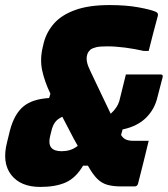

<svg xmlns="http://www.w3.org/2000/svg" viewBox="-35 -729 662 758"><path d="M124 9Q46 9 9 -39Q-28 -87 -7 -168L4 -213Q21 -278 56.5 -308Q92 -338 159 -342L164 -359Q141 -407 131.5 -451Q122 -495 134 -544L138 -561Q149 -603 178.5 -636.5Q208 -670 262 -689.5Q316 -709 397 -709Q463 -709 512 -700Q561 -691 581 -682Q591 -677 588 -666Q579 -632 570 -598.5Q561 -565 552 -528H532Q497 -536 459.5 -541Q422 -546 387 -546Q359 -546 344.5 -542.5Q330 -539 322 -533Q318 -529 314.5 -524.5Q311 -520 309 -512Q302 -488 321 -450Q343 -403 363.5 -360.5Q384 -318 402 -280Q428 -303 436 -330Q443 -357 449 -382.5Q455 -408 462 -435H599Q610 -435 607 -424L587 -347Q576 -298 541.5 -264Q507 -230 449 -218L443 -196Q451 -183 462.5 -178Q474 -173 493 -173H552Q542 -131 531.5 -89Q521 -47 510 -4Q507 7 496 7H445Q411 7 388.5 0.5Q366 -6 348.5 -23.5Q331 -41 312 -75H293Q264 -26 224 -8.5Q184 9 124 9ZM163 -192Q148 -132 208 -132Q225 -132 240.5 -136.5Q256 -141 272 -153Q257 -179 242 -208.5Q227 -238 211 -268Q191 -259 181.5 -245Q172 -231 168 -212Z"/></svg>

Font: Recursive Sn Lnr St Blk
Style: Italic
Weight: 900
Italic angle: -15°
Version: Version 1.079;hotconv 1.0.112;makeotfexe 2.5.65598; ttfautoh